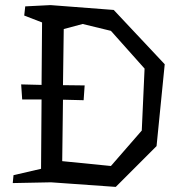

<svg xmlns="http://www.w3.org/2000/svg" viewBox="-20 -725 696 753"><path d="M626 -473 594 -152 434 8 180 -10 30 -7 33 -38 141 -63 143 -335H67L63 -394L143 -392L145 -637L75 -664L79 -700L178 -705L426 -686ZM547 -456 415 -604 304 -631 230 -611 227 -391 312 -390 308 -332 227 -334 224 -93 415 -74 536 -213Z"/></svg>

Font: Underdog
Style: Regular
Weight: 400
Designer: Sergey Steblina
Foundry: Sergey Steblina, Jovanny Lemonad
Version: Version 1.001; ttfautohint (v0.9)